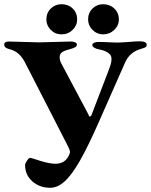

<svg xmlns="http://www.w3.org/2000/svg" viewBox="-21 -851 716 911"><path d="M0 0ZM98 -68Q98 -75 107 -88.5Q116 -102 122 -102Q126 -102 147 -95Q152 -94 157 -92Q162 -90 169 -88Q215 -74 242 -74Q284 -74 303 -108Q311 -122 311 -130Q311 -138 305.5 -148.5Q300 -159 298 -164L101 -548Q87 -577 69 -594Q51 -611 23 -618Q11 -621 5 -626Q-1 -631 -1 -640Q-1 -647 5 -650.5Q11 -654 20 -654Q39 -654 93 -652Q145 -650 165 -650Q184 -650 240 -652Q296 -654 317 -654Q327 -654 335.5 -650Q344 -646 344 -640Q344 -632 335.5 -627Q327 -622 315 -619Q287 -612 274.5 -604Q262 -596 262 -579Q262 -563 272 -546L398 -309Q401 -298 405 -298Q411 -298 415 -310L492 -511Q502 -537 505 -548.5Q508 -560 508 -573Q508 -590 491.5 -601Q475 -612 447 -617Q436 -619 426.5 -624.5Q417 -630 417 -638Q417 -644 425.5 -648Q434 -652 446 -652Q472 -652 506 -650L538 -649Q552 -649 568 -650.5Q584 -652 592 -652Q617 -655 645 -655Q658 -655 666.5 -651Q675 -647 675 -639Q675 -630 668.5 -626.5Q662 -623 648 -619Q593 -604 571 -551L451 -279Q398 -158 358.5 -89Q319 -20 285.5 10Q252 40 217 40Q167 40 132.5 9.5Q98 -21 98 -68ZM199 -759Q199 -790 220 -810.5Q241 -831 271 -831Q303 -831 324 -810.5Q345 -790 345 -759Q345 -730 323.5 -709Q302 -688 271 -688Q241 -688 220 -709Q199 -730 199 -759ZM397 -759Q397 -790 418 -810.5Q439 -831 468 -831Q500 -831 521.5 -810.5Q543 -790 543 -759Q543 -730 521 -709Q499 -688 468 -688Q439 -688 418 -709Q397 -730 397 -759Z"/></svg>

Font: EB Garamond
Style: Bold
Weight: 700
Designer: Georg Duffner and Octavio Pardo
Foundry: Georg Duffner
Version: Version 1.000; ttfautohint (v1.6)